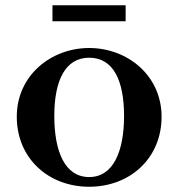

<svg xmlns="http://www.w3.org/2000/svg" viewBox="-20 -701 680 732"><path d="M320 11C475 11 596 -97 596 -256C596 -414 465 -518 320 -518C175 -518 44 -414 44 -256C44 -97 165 11 320 11ZM180 -620V-681H459V-620ZM187 -259C187 -394 229 -481 320 -481C412 -481 453 -394 453 -259C453 -124 412 -26 320 -26C227 -26 187 -124 187 -259Z"/></svg>

Font: Ortica Linear
Style: Bold
Weight: 700
Designer: Benedetta Bovani
Foundry: Collletttivo
Version: Version 2.000;Glyphs 3.1.2 (3151)